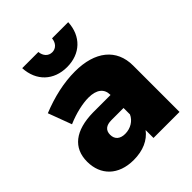

<svg xmlns="http://www.w3.org/2000/svg" viewBox="-213 -895 1033 1033"><g transform="rotate(-45 303.5 -378.0)"><path d="M304 -598C405 -598 474 -663 479 -765H356C353 -733 333 -711 304 -711C275 -711 255 -733 252 -765H129C134 -663 203 -598 304 -598ZM317 -552C232 -552 144 -532 55 -496L105 -362C165 -388 226 -401 269 -401C331 -401 363 -374 363 -329V-327H230C93 -325 20 -267 20 -162C20 -60 88 9 204 9C276 9 330 -16 363 -60V0H561V-353C561 -479 470 -552 317 -552ZM271 -123C232 -123 210 -143 210 -177C210 -211 231 -228 271 -228H363V-179C348 -145 312 -123 271 -123Z"/></g></svg>

Font: Montserrat ExtraBold
Style: Regular
Weight: 800
Designer: Julieta Ulanovsky
Foundry: Julieta Ulanovsky
Version: Version 4.000